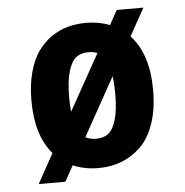

<svg xmlns="http://www.w3.org/2000/svg" viewBox="-47 -593 663 689"><g transform="rotate(-5 285.0 -249.0)"><path d="M284.5 11Q233.5 11 192.5 -7L161 49.5H65L124 -57Q65 -126 65 -251Q65 -307.5 77.2 -352.5Q89.5 -397.5 110.2 -427Q131 -456.5 159.5 -476Q188 -495.5 219 -503.8Q250 -512 284.5 -512Q331.5 -512 369.5 -496.5L398.5 -548.5H494.5L439.5 -449.5Q503.5 -381.5 503.5 -251Q503.5 -181 485 -128.5Q466.5 -76 434.8 -46.5Q403 -17 365.5 -3Q328 11 284.5 11ZM201 -251Q201 -224 203.5 -199L316 -400.5Q302 -406.5 284.5 -406.5Q257.5 -406.5 240 -393.5Q222.5 -380.5 211.8 -345.2Q201 -310 201 -251ZM284.5 -94.5Q311 -94.5 328.5 -107.5Q346 -120.5 356.5 -156Q367 -191.5 367 -251Q367 -285 363 -313L246.5 -103.5Q263 -94.5 284.5 -94.5Z"/></g></svg>

Font: League Mono Narrow SemiBold
Style: Regular
Weight: 600
Width: 3
Designer: Tyler Finck
Foundry: The League of Moveable Type / Tyler Finck
Version: Version 2.210